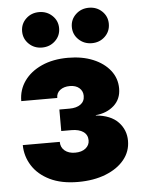

<svg xmlns="http://www.w3.org/2000/svg" viewBox="-54 -800 629 851"><g transform="rotate(-5 260.5 -374.5)"><path d="M259.3 7.8Q185.1 7.8 133.8 -17.3Q82.5 -42.5 55.9 -84.5Q29.3 -126.5 28.8 -176.3H193.4Q193.4 -151.9 210.9 -137.2Q228.5 -122.6 257.3 -122.6Q286.6 -122.6 304 -136.5Q321.3 -150.4 321.3 -171.9Q321.3 -196.8 302 -210.2Q282.7 -223.6 249.5 -223.6H204.1V-319.3H249.5Q280.3 -319.3 298.6 -332.5Q316.9 -345.7 316.9 -370.1Q316.9 -391.6 301.3 -405.3Q285.6 -418.9 259.3 -418.9Q232.9 -418.9 216.1 -406.2Q199.2 -393.6 199.2 -371.1H39.1Q39.1 -420.9 66.7 -460Q94.2 -499 144.5 -521.7Q194.8 -544.4 261.7 -544.4Q325.2 -544.4 373.3 -524.4Q421.4 -504.4 448.7 -469.5Q476.1 -434.6 476.1 -389.2Q476.1 -342.3 444.1 -313.5Q412.1 -284.7 362.8 -280.3V-278.8Q428.7 -272.9 461.9 -238.3Q495.1 -203.6 495.1 -154.8Q495.1 -107.4 465.3 -70.8Q435.5 -34.2 382.3 -13.2Q329.1 7.8 259.3 7.8ZM373.5 -599.6Q338.9 -599.6 314.9 -622.6Q291 -645.5 291 -678.7Q291 -711.9 314.9 -734.6Q338.9 -757.3 373.5 -757.3Q408.2 -757.3 431.9 -734.6Q455.6 -711.9 455.6 -678.7Q455.6 -645 431.9 -622.3Q408.2 -599.6 373.5 -599.6ZM151.9 -599.6Q117.2 -599.6 93.5 -622.6Q69.8 -645.5 69.8 -678.7Q69.8 -711.9 93.5 -734.6Q117.2 -757.3 151.9 -757.3Q186.5 -757.3 210.4 -734.6Q234.4 -711.9 234.4 -678.7Q234.4 -645 210.4 -622.3Q186.5 -599.6 151.9 -599.6Z"/></g></svg>

Font: Inter 20pt ExtraBold
Style: Regular
Weight: 800
Version: Version 4.001;git-66647c0bb